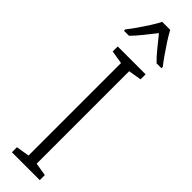

<svg xmlns="http://www.w3.org/2000/svg" viewBox="-324 -932 916 916"><g transform="rotate(45 134.5 -473.5)"><path d="M228 0H40V-34L107 -45V-669L40 -680V-714H228V-680L162 -669V-45L228 -34ZM161 -947Q173 -924 191.5 -895.5Q210 -867 229 -840Q248 -813 261 -797V-788H228Q205 -810 181 -840Q157 -870 134 -898Q112 -870 87.5 -839.5Q63 -809 42 -788H8V-797Q24 -817 42.5 -843.5Q61 -870 78.5 -897.5Q96 -925 107 -947Z"/></g></svg>

Font: Noto Sans Telugu Condensed Light
Style: Regular
Weight: 300
Width: 3
Designer: Jelle Bosma - Monotype Design Team
Foundry: Monotype Imaging Inc.
Version: Version 2.005; ttfautohint (v1.8.4.7-5d5b)